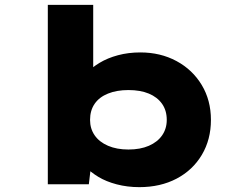

<svg xmlns="http://www.w3.org/2000/svg" viewBox="-20 -760 1000 791"><path d="M554 11Q505 11 461 -0.5Q417 -12 385 -31.5Q353 -51 331.5 -73.5Q310 -96 305 -118L360 -120L346 -1H177V-740H364V-404L308 -409Q314 -434 335.5 -457.5Q357 -481 390 -501Q423 -521 466 -532.5Q509 -544 558 -544Q641 -544 707 -508.5Q773 -473 811 -410Q849 -347 849 -266Q849 -185 811.5 -122Q774 -59 707.5 -24Q641 11 554 11ZM509 -144Q558 -144 593.5 -159.5Q629 -175 648 -202.5Q667 -230 667 -266Q667 -305 647.5 -332.5Q628 -360 593 -374.5Q558 -389 509 -389Q461 -389 425 -374.5Q389 -360 370 -332.5Q351 -305 351 -266Q351 -230 370 -202.5Q389 -175 425 -159.5Q461 -144 509 -144Z"/></svg>

Font: Lexend Tera ExtraBold
Style: Regular
Weight: 800
Designer: Bonnie Shaver-Troup, Thomas Jockin
Foundry: Lexend
Version: Version 1.007